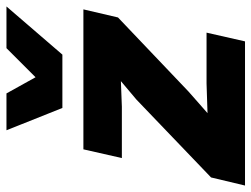

<svg xmlns="http://www.w3.org/2000/svg" viewBox="-130 -666 778 594"><g transform="rotate(-90 259.0 -369.0)"><path d="M-18 0 7 -105 248 -336 305 -384 226 -381H67L94 -500H527L502 -393L273 -175L206 -116L298 -119H455L428 0ZM222 -565 153 -738H267L317 -648L407 -738H536L387 -565Z"/></g></svg>

Font: Work Sans
Style: Bold Italic
Weight: 700
Italic angle: -13°
Designer: Wei Huang
Foundry: Wei Huang
Version: Version 2.010; ttfautohint (v1.8.3)